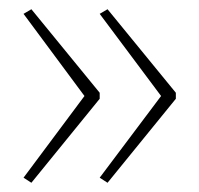

<svg xmlns="http://www.w3.org/2000/svg" viewBox="-20 -487 432 416"><path d="M361 -273 213 -91 196 -102 329 -279 196 -457 213 -467 361 -286ZM196 -273 48 -91 31 -102 163 -279 31 -457 48 -467 196 -286Z"/></svg>

Font: Noto Sans Kannada SemiCondensed Thin
Style: Regular
Weight: 100
Width: 4
Designer: Jelle Bosma - Monotype Design Team
Foundry: Monotype Imaging Inc.
Version: Version 2.005; ttfautohint (v1.8.4.7-5d5b)